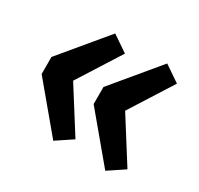

<svg xmlns="http://www.w3.org/2000/svg" viewBox="-117 -690 839 809"><g transform="rotate(30 302.0 -286.0)"><path d="M228 -547 306 -494 174 -286 306 -77 228 -25 45 -244V-327ZM481 -547 559 -494 427 -286 559 -77 481 -25 298 -244V-327Z"/></g></svg>

Font: FiraGO Medium
Style: Regular
Weight: 500
Designer: bBox Type
Foundry: bBox Type GmbH
Version: Version 1.001;PS 001.001;hotconv 1.0.88;makeotf.lib2.5.64775